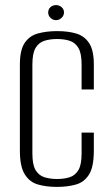

<svg xmlns="http://www.w3.org/2000/svg" viewBox="-20 -721 440 753"><path d="M203 12Q161 12 128.5 2.5Q96 -7 77 -37.5Q58 -68 58 -130V-468Q58 -525 77 -553Q96 -581 129.5 -590Q163 -599 204 -599Q247 -599 279 -589.5Q311 -580 329.5 -552Q348 -524 348 -468V-370H300V-468Q300 -512 287.5 -533Q275 -554 253.5 -561Q232 -568 204 -568Q176 -568 154 -561Q132 -554 119.5 -533Q107 -512 107 -468V-119Q107 -75 119.5 -54Q132 -33 154 -26Q176 -19 204 -19Q232 -19 253.5 -26Q275 -33 287.5 -54Q300 -75 300 -119V-201H348V-130Q348 -67 329.5 -37Q311 -7 278.5 2.5Q246 12 203 12ZM200 -642Q187 -642 178 -651Q169 -660 169 -672Q169 -685 178 -693Q187 -701 200 -701Q212 -701 221.5 -693Q231 -685 231 -672Q231 -660 221.5 -651Q212 -642 200 -642Z"/></svg>

Font: Alumni Sans Thin Light
Style: Regular
Weight: 300
Version: Version 1.018